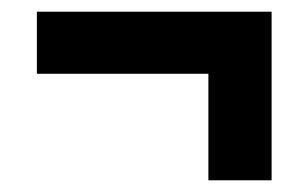

<svg xmlns="http://www.w3.org/2000/svg" viewBox="-20 -426 513 328"><path d="M444 -406H43V-300H336V-118H444Z"/></svg>

Font: Noto Sans ExtraCondensed
Style: Bold Italic
Weight: 700
Width: 2
Italic angle: -12°
Designer: Monotype Design Team
Foundry: Monotype Imaging Inc.
Version: Version 2.013